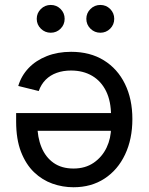

<svg xmlns="http://www.w3.org/2000/svg" viewBox="-20 -769 618 796"><path d="M274.9 -554.2Q353.5 -554.2 410.4 -519Q467.3 -483.9 498 -421.1Q528.8 -358.4 528.8 -275.4Q528.8 -192.4 498.5 -128.4Q468.3 -64.5 413.3 -28.6Q358.4 7.3 284.7 7.3Q239.7 7.3 197.5 -7.6Q155.3 -22.5 121.3 -54.9Q87.4 -87.4 67.1 -139.4Q46.9 -191.4 46.9 -265.1V-300.3H470.7V-226.6H94.2L134.8 -253.4Q134.8 -200.2 151.9 -158.7Q168.9 -117.2 202.1 -93.8Q235.4 -70.3 284.7 -70.3Q333.5 -70.3 368.4 -94.2Q403.3 -118.2 421.9 -157Q440.4 -195.8 440.4 -241.2V-288.6Q440.4 -349.1 419.9 -390.9Q399.4 -432.6 362.1 -454.6Q324.7 -476.6 274.4 -476.6Q241.7 -476.6 215.1 -467Q188.5 -457.5 169.4 -438.5Q150.4 -419.4 140.6 -391.6L55.7 -412.6Q68.4 -455.1 98.6 -486.8Q128.9 -518.6 174.1 -536.4Q219.2 -554.2 274.9 -554.2ZM396 -633.3Q372.1 -633.3 355 -650.1Q337.9 -667 337.9 -690.9Q337.9 -714.8 355 -731.7Q372.1 -748.5 396 -748.5Q419.9 -748.5 436.8 -731.7Q453.6 -714.8 453.6 -690.9Q453.6 -667 436.8 -650.1Q419.9 -633.3 396 -633.3ZM190.4 -633.3Q166.5 -633.3 149.4 -650.1Q132.3 -667 132.3 -690.9Q132.3 -714.8 149.4 -731.7Q166.5 -748.5 190.4 -748.5Q214.4 -748.5 231.2 -731.7Q248 -714.8 248 -690.9Q248 -667 231.2 -650.1Q214.4 -633.3 190.4 -633.3Z"/></svg>

Font: Inter 16pt
Style: Regular
Weight: 400
Version: Version 4.001;git-66647c0bb